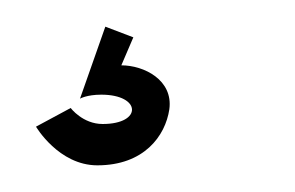

<svg xmlns="http://www.w3.org/2000/svg" viewBox="-20 -30 221 144"><path d="M33 51 7 65C7 65 24 94 53 94C88 94 104 72 107 52C110 30 88 19 71 19L80 -2L59 -10L40 44C40 44 45 41 56 41C86 41 87 63 57 63C42 63 33 51 33 51Z"/></svg>

Font: Hussar Tani
Style: DwaKurs
Weight: 700
Foundry: Cannot Into Space Fonts
Version: Version 0.92